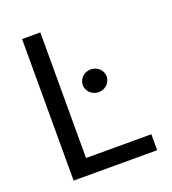

<svg xmlns="http://www.w3.org/2000/svg" viewBox="-133 -827 830 927"><g transform="rotate(-20 282.0 -363.5)"><path d="M86.3 0H515.6V-82H180V-727.3H86.3ZM285.5 -418.3C285.5 -386 313.2 -359.7 346.9 -359.7C380.7 -359.7 408.4 -386 408.4 -418.3C408.4 -450.3 380.7 -476.6 346.9 -476.6C313.2 -476.6 285.5 -450.3 285.5 -418.3Z"/></g></svg>

Font: Margiela Sans Text
Style: Regular
Weight: 400
Designer: Stefan Endress, Andreas Faust
Version: Version 1.100;FEAKit 1.0